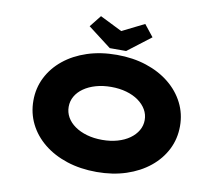

<svg xmlns="http://www.w3.org/2000/svg" viewBox="-97 -1053 1347 1179"><g transform="rotate(10 577.0 -463.5)"><path d="M578 10Q476 10 392 -17.5Q308 -45 247 -94.5Q186 -144 153 -210.5Q120 -277 120 -355Q120 -433 153.5 -499.5Q187 -566 248 -615.5Q309 -665 392.5 -692.5Q476 -720 577 -720Q678 -720 761.5 -692.5Q845 -665 906 -615.5Q967 -566 1000.5 -499.5Q1034 -433 1034 -356Q1034 -277 1000.5 -210.5Q967 -144 906 -94.5Q845 -45 761.5 -17.5Q678 10 578 10ZM577 -190Q629 -190 672.5 -202.5Q716 -215 747.5 -237.5Q779 -260 796.5 -290Q814 -320 814 -355Q814 -390 796.5 -420Q779 -450 747.5 -472.5Q716 -495 672.5 -507.5Q629 -520 577 -520Q525 -520 481.5 -507.5Q438 -495 406 -472.5Q374 -450 357 -420Q340 -390 340 -355Q340 -320 357 -290Q374 -260 406 -237.5Q438 -215 481.5 -202.5Q525 -190 577 -190ZM526 -753 381 -864 439 -937 592 -861H562L715 -937L773 -864L628 -753Z"/></g></svg>

Font: Lexend Zetta Black
Style: Regular
Weight: 900
Designer: Bonnie Shaver-Troup, Thomas Jockin
Foundry: Lexend
Version: Version 1.007